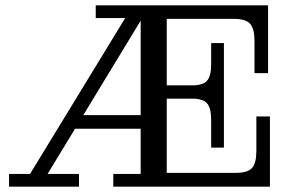

<svg xmlns="http://www.w3.org/2000/svg" viewBox="-20 -702 1099 722"><path d="M14 0V-48H93L480 -682H544L159 -48H277V0ZM406 0V-48H509V-634H340V-682H607V0ZM249 -218V-269H509V-218ZM607 0V-52H995V0ZM774 -252Q774 -296 758.5 -313.5Q743 -331 703 -331H822V-147H774ZM607 -331V-381H822V-331ZM867 -52Q911 -52 927.5 -70Q944 -88 944 -134V-264H995V-52ZM703 -381Q743 -381 758.5 -398.5Q774 -416 774 -459V-540H822V-381ZM607 -631V-682H988V-631ZM937 -548Q937 -594 920.5 -612.5Q904 -631 860 -631H988V-427H937Z"/></svg>

Font: Montagu Slab
Style: Bold
Weight: 700
Designer: Florian Karsten
Foundry: Florian Karsten
Version: Version 1.000